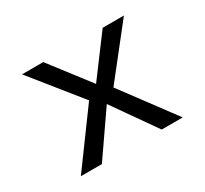

<svg xmlns="http://www.w3.org/2000/svg" viewBox="-104 -618 818 767"><g transform="rotate(-30 305.0 -235.0)"><path d="M540 -470H442L307 -289L168 -470H70L250 -246L70 0H167L304 -198L443 0H540L360 -242Z"/></g></svg>

Font: Necto Mono
Style: Regular
Weight: 400
Designer: Marco Condello
Foundry: Collletttivo
Version: Version 1.300;Glyphs 3.2 (3217)